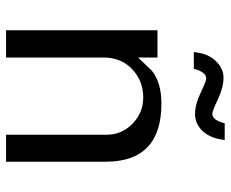

<svg xmlns="http://www.w3.org/2000/svg" viewBox="-84 -678 762 634"><g transform="rotate(90 297.0 -361.0)"><path d="M442 -722Q438 -676 412 -648Q388 -624 357 -624Q325 -624 286.5 -642.5Q248 -661 239 -661Q218 -661 207 -620H152Q156 -666 181 -692Q206 -718 236 -718Q269 -718 308 -699.5Q347 -681 356 -681Q377 -681 387 -722ZM514 0H425V-331Q425 -382 388.5 -417.5Q352 -453 302 -453Q247 -453 208.5 -416.5Q170 -380 170 -323V0H80V-500H170V-436Q192 -459 213 -481Q252 -513 322 -513Q514 -513 514 -329Z"/></g></svg>

Font: Mingzat
Style: Regular
Weight: 400
Designer: Jason Glavy (Lepcha), Lorna Priest (Lepcha additions), Walt Agee (Sophia), Victor Gaultney (Sophia)
Foundry: SIL International
Version: Version 0.100